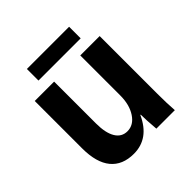

<svg xmlns="http://www.w3.org/2000/svg" viewBox="-180 -810 961 961"><g transform="rotate(-45 300.0 -329.5)"><path d="M203.1 -528.3V-231.9Q203.1 -164.6 224.9 -128.7Q246.6 -92.8 287.1 -92.8Q331.1 -92.8 359.6 -136Q388.2 -179.2 388.2 -245.1V-528.3H525.4V-118.2Q525.4 -50.8 529.3 0H398.4Q392.6 -70.3 392.6 -105H390.1Q337.9 9.8 230 9.8Q149.9 9.8 107.9 -41.3Q65.9 -92.3 65.9 -192.9V-528.3ZM151.4 -669.4H450.2V-587.4H151.4Z"/></g></svg>

Font: Liberation Mono
Style: Bold
Weight: 700
Monospace: yes
Designer: Steve Matteson
Foundry: Ascender Corporation
Version: Version 2.1.5